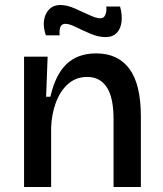

<svg xmlns="http://www.w3.org/2000/svg" viewBox="-20 -746 650 766"><path d="M76 0V-520H170L164 -360H181Q201 -448 245.5 -490.5Q290 -533 364 -533Q451 -533 496.5 -471Q542 -409 542 -282V0H433V-271Q433 -357 406 -398Q379 -439 328 -439Q283 -439 251.5 -411Q220 -383 203 -337Q186 -291 184 -238V0ZM401 -598Q373 -598 342 -611Q311 -624 284 -637.5Q257 -651 241 -651Q226 -651 221 -638.5Q216 -626 218 -605H163Q146 -655 163.5 -690.5Q181 -726 221 -726Q247 -726 278 -712.5Q309 -699 336.5 -686Q364 -673 380 -673Q395 -673 400.5 -687.5Q406 -702 404 -720H459Q468 -688 465 -660Q462 -632 446 -615Q430 -598 401 -598Z"/></svg>

Font: Bricolage Grotesque 12pt Medium
Style: Regular
Weight: 500
Designer: Mathieu Triay
Foundry: Atelier Triay
Version: Version 1.001; ttfautohint (v1.8.4.7-5d5b);gftools[0.9.33.de